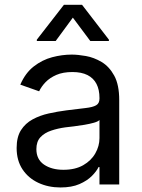

<svg xmlns="http://www.w3.org/2000/svg" viewBox="-20 -785 604 817"><path d="M237.3 12.7Q185.5 12.7 143.1 -7.1Q100.6 -26.9 75.7 -64.5Q50.8 -102.1 50.8 -155.3Q50.8 -202.1 69.3 -231.2Q87.9 -260.3 118.9 -277.1Q149.9 -293.9 187.3 -302.2Q224.6 -310.5 262.7 -315.4Q312.5 -321.8 343.5 -325.2Q374.5 -328.6 388.9 -336.9Q403.3 -345.2 403.3 -365.2V-368.2Q403.3 -403.3 390.6 -428Q377.9 -452.6 352.3 -465.6Q326.7 -478.5 288.1 -478.5Q248 -478.5 220 -466.3Q191.9 -454.1 173.8 -435.3Q155.8 -416.5 146.5 -396.5L66.4 -424.8Q87.9 -474.6 123.8 -502.4Q159.7 -530.3 201.9 -541.5Q244.1 -552.7 285.2 -552.7Q311.5 -552.7 345.7 -546.6Q379.9 -540.5 412.4 -521.2Q444.8 -502 466.1 -463.1Q487.3 -424.3 487.3 -359.4V0H403.3V-74.2H399.4Q391.1 -56.6 371.1 -36.4Q351.1 -16.1 318.1 -1.7Q285.2 12.7 237.3 12.7ZM250 -62.5Q299.8 -62.5 334 -82Q368.2 -101.6 385.7 -132.6Q403.3 -163.6 403.3 -197.3V-274.4Q397.9 -268.1 380.1 -262.9Q362.3 -257.8 339.1 -253.9Q315.9 -250 293.9 -247.3Q272 -244.6 258.8 -243.2Q226.1 -238.8 197.8 -229.2Q169.4 -219.7 152.1 -201.2Q134.8 -182.6 134.8 -150.4Q134.8 -106.9 167.2 -84.7Q199.7 -62.5 250 -62.5ZM364.3 -610.4 290 -710 216.8 -610.4H136.7V-616.2L252 -764.6H329.1L443.4 -616.2V-610.4Z"/></svg>

Font: Inter V
Style: 
Weight: 400
Designer: Rasmus Andersson
Foundry: rsms
Version: Version 4.000;git-a3f224843